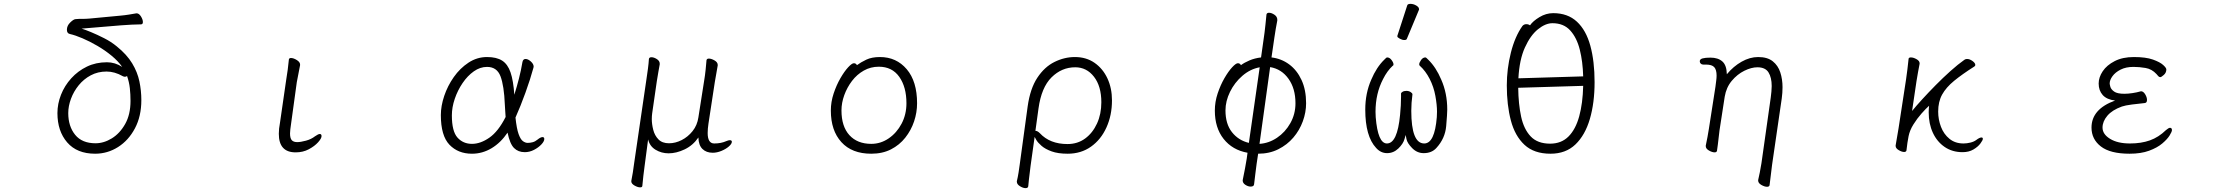

<svg xmlns="http://www.w3.org/2000/svg" viewBox="-20 -779 11540 993"><path d="M687 -710Q699 -710 709 -694Q719 -678 719 -665Q719 -653 709 -653Q690 -653 660.5 -651.5Q631 -650 606 -648L402 -631Q419 -626 450.5 -613Q482 -600 518.5 -581.5Q555 -563 584 -539Q636 -497 663.5 -451.5Q691 -406 701 -358Q711 -310 711 -261Q711 -178 678 -115.5Q645 -53 590.5 -18.5Q536 16 472 16Q378 16 327.5 -42.5Q277 -101 277 -194Q277 -242 295.5 -289Q314 -336 348.5 -374Q383 -412 429.5 -434.5Q476 -457 533 -457Q575 -457 612 -433Q591 -463 557 -491Q523 -519 483.5 -542Q444 -565 406.5 -581Q369 -597 342 -603Q326 -606 326 -625Q326 -646 343 -662.5Q360 -679 370 -680Q391 -682 406 -681.5Q421 -681 443 -683L602 -698Q625 -700 646.5 -703.5Q668 -707 685 -710ZM637 -386Q633 -382 626 -382Q621 -382 615 -385Q573 -409 531 -409Q486 -409 449.5 -389.5Q413 -370 387 -338Q361 -306 347 -268Q333 -230 333 -194Q333 -126 368.5 -82Q404 -38 474 -38Q517 -38 558.5 -63.5Q600 -89 627.5 -138Q655 -187 655 -257Q655 -291 651.5 -323Q648 -355 637 -386Z M1460 -365Q1464 -388 1468 -418Q1472 -448 1474 -471Q1475 -479 1485 -479Q1498 -479 1515 -468.5Q1532 -458 1532 -445V-442L1515 -354L1485 -136Q1483 -122 1481.5 -110Q1480 -98 1480 -89Q1480 -64 1489 -54Q1498 -44 1517 -44Q1535 -44 1562.5 -51.5Q1590 -59 1609 -74Q1626 -86 1634 -86Q1643 -86 1643 -75Q1643 -63 1625 -43Q1607 -23 1577 -7Q1547 9 1509 9Q1422 9 1422 -87Q1422 -113 1428 -144Z M2605 -93Q2570 -41 2522.5 -12.5Q2475 16 2421 16Q2349 16 2304.5 -30.5Q2260 -77 2260 -184Q2260 -231 2277.5 -283Q2295 -335 2327 -380.5Q2359 -426 2403 -455Q2447 -484 2499 -484Q2548 -484 2577 -465.5Q2606 -447 2620.5 -404.5Q2635 -362 2640 -289Q2653 -330 2664 -373Q2675 -416 2682 -458Q2685 -474 2698 -474Q2711 -474 2725.5 -461Q2740 -448 2740 -434Q2740 -433 2739.5 -432Q2739 -431 2739 -429Q2723 -370 2697.5 -299.5Q2672 -229 2646 -171Q2652 -114 2662 -86Q2672 -58 2684.5 -49Q2697 -40 2709 -40Q2722 -40 2735 -43.5Q2748 -47 2760 -57Q2776 -70 2786 -70Q2795 -70 2795 -60Q2795 -48 2780 -32Q2765 -16 2742 -4Q2719 8 2694 8Q2660 8 2638.5 -13.5Q2617 -35 2605 -93ZM2595 -174Q2594 -188 2593 -204Q2592 -220 2591 -237Q2587 -336 2568.5 -384.5Q2550 -433 2499 -433Q2463 -433 2430.5 -410Q2398 -387 2372.5 -349.5Q2347 -312 2332 -268Q2317 -224 2317 -182Q2317 -100 2346 -67.5Q2375 -35 2421 -35Q2465 -35 2511 -67Q2557 -99 2595 -174Z M3622 -363Q3626 -386 3629.5 -419Q3633 -452 3634 -468Q3636 -476 3646 -476Q3659 -476 3675.5 -466.5Q3692 -457 3692 -443V-441Q3690 -427 3685.5 -403.5Q3681 -380 3677 -355L3644 -139Q3642 -126 3641 -114Q3640 -102 3640 -91Q3640 -37 3674 -37Q3709 -37 3736 -49Q3748 -54 3754 -54Q3765 -54 3765 -46Q3765 -35 3749.5 -21.5Q3734 -8 3711 1.5Q3688 11 3666 11Q3633 11 3613 -8.5Q3593 -28 3592 -68Q3564 -27 3521 -6.5Q3478 14 3438 14Q3401 14 3370.5 -4.5Q3340 -23 3332 -58L3314 78Q3311 99 3307.5 129.5Q3304 160 3302 183Q3301 190 3291 190Q3278 190 3261.5 180.5Q3245 171 3245 159V157Q3249 137 3253 112.5Q3257 88 3259 70L3323 -367Q3327 -392 3331 -423Q3335 -454 3336 -473Q3337 -483 3349 -483Q3362 -483 3377 -473.5Q3392 -464 3392 -450V-446Q3390 -433 3385 -407Q3380 -381 3377 -359L3353 -193Q3352 -186 3351.5 -178.5Q3351 -171 3351 -163Q3351 -137 3358.5 -107.5Q3366 -78 3385.5 -58Q3405 -38 3440 -38Q3473 -38 3505.5 -54.5Q3538 -71 3562 -101Q3586 -131 3592 -172Z M4412 -442Q4432 -457 4460.5 -470.5Q4489 -484 4531 -484Q4616 -484 4669.5 -421Q4723 -358 4723 -245Q4723 -197 4707.5 -151Q4692 -105 4662 -67Q4632 -29 4588 -6.5Q4544 16 4486 16Q4386 16 4331.5 -44Q4277 -104 4277 -207Q4277 -252 4291.5 -295.5Q4306 -339 4326.5 -374.5Q4347 -410 4366.5 -431Q4386 -452 4396 -452Q4407 -452 4412 -442ZM4486 -35Q4535 -35 4576.5 -63.5Q4618 -92 4643 -139.5Q4668 -187 4668 -245Q4668 -329 4631 -381.5Q4594 -434 4525 -434Q4483 -434 4447.5 -414Q4412 -394 4386.5 -360.5Q4361 -327 4346.5 -287Q4332 -247 4332 -208Q4332 -125 4373 -80Q4414 -35 4486 -35Z M5239 158Q5244 138 5248 112.5Q5252 87 5254 71L5295 -229Q5308 -321 5345 -377Q5382 -433 5433.5 -458.5Q5485 -484 5539 -484Q5598 -484 5641 -454Q5684 -424 5707.5 -373.5Q5731 -323 5731 -260Q5731 -183 5702.5 -120Q5674 -57 5622.5 -20.5Q5571 16 5502 16Q5452 16 5419 4Q5386 -8 5367 -24.5Q5348 -41 5340 -54.5Q5332 -68 5331 -71L5310 79Q5309 88 5306.5 108Q5304 128 5301.5 149Q5299 170 5298 184Q5297 194 5284 194Q5271 194 5255 184Q5239 174 5239 161ZM5337 -102Q5346 -102 5358 -90Q5410 -34 5501 -34Q5553 -34 5592 -62.5Q5631 -91 5653.5 -140Q5676 -189 5676 -250Q5676 -333 5638 -382Q5600 -431 5541 -431Q5471 -431 5418.5 -379Q5366 -327 5351 -218L5335 -102Z M6479 69Q6476 90 6472.5 120Q6469 150 6466 174Q6465 186 6448 186Q6435 186 6421 177Q6407 168 6407 154Q6407 152 6407.5 150.5Q6408 149 6408 148Q6413 123 6419 92.5Q6425 62 6428 41L6432 11Q6354 -3 6308.5 -60.5Q6263 -118 6263 -207Q6263 -252 6277.5 -295.5Q6292 -339 6312.5 -374.5Q6333 -410 6352.5 -431Q6372 -452 6382 -452Q6393 -452 6398 -442Q6415 -455 6442 -466.5Q6469 -478 6502 -482L6520 -610Q6522 -627 6525 -654Q6528 -681 6530 -704Q6532 -713 6543 -713Q6556 -713 6571 -703Q6586 -693 6586 -677V-673Q6582 -654 6578 -629.5Q6574 -605 6571 -585L6556 -482Q6607 -476 6647.5 -446Q6688 -416 6711.5 -365Q6735 -314 6735 -245Q6735 -198 6718 -151.5Q6701 -105 6669 -67.5Q6637 -30 6591 -7Q6545 16 6487 16ZM6494 -35Q6542 -38 6584.5 -66.5Q6627 -95 6653.5 -142Q6680 -189 6680 -245Q6680 -321 6644 -371.5Q6608 -422 6549 -432ZM6495 -431Q6446 -422 6405.5 -387Q6365 -352 6341.5 -304Q6318 -256 6318 -208Q6318 -138 6351.5 -95.5Q6385 -53 6439 -40Z M7207 -594Q7258 -750 7258 -751Q7260 -759 7275 -759Q7290 -759 7304.5 -750.5Q7319 -742 7319 -732Q7319 -730 7319 -729L7256 -578Q7254 -572 7243 -572Q7232 -572 7219.5 -579Q7207 -586 7207 -590Q7207 -592 7207 -594ZM7343 13Q7309 13 7283.5 -13Q7258 -39 7254 -60L7250 -81L7244 -60Q7237 -35 7212 -11Q7187 13 7154 13Q7121 13 7097 -14Q7041 -74 7041 -212Q7041 -297 7072 -367Q7099 -431 7139 -470Q7150 -482 7154 -482Q7167 -482 7177 -468.5Q7187 -455 7187 -446Q7187 -441 7184 -439H7183Q7154 -412 7133 -370Q7094 -295 7094 -201Q7095 -173 7095 -173Q7106 -37 7153 -37Q7207 -37 7221 -185Q7226 -235 7226 -279V-296Q7226 -299 7233.5 -304Q7241 -309 7253.5 -309Q7266 -309 7275.5 -303Q7285 -297 7285 -291Q7279 -246 7279 -206Q7279 -37 7346 -37Q7400 -37 7411 -173L7412 -201Q7412 -237 7403.5 -283.5Q7395 -330 7374 -371Q7353 -412 7323 -439Q7320 -441 7320 -446Q7320 -455 7329.5 -468.5Q7339 -482 7352 -482Q7356 -482 7367 -470Q7407 -431 7434 -367Q7465 -297 7465 -212Q7465 -191 7459.5 -127Q7454 -63 7409 -14Q7385 13 7343 13Z M7893 -648Q7908 -670 7942 -690.5Q7976 -711 8013 -711Q8088 -711 8135.5 -667Q8183 -623 8205 -542.5Q8227 -462 8227 -354Q8227 -247 8202.5 -163.5Q8178 -80 8128 -32Q8078 16 7999 16Q7914 16 7864.5 -30Q7815 -76 7794 -156Q7773 -236 7773 -337Q7773 -423 7794 -506.5Q7815 -590 7854 -645Q7862 -654 7874 -654Q7885 -654 7893 -648ZM8168 -384Q8166 -460 8150.5 -522Q8135 -584 8101 -621.5Q8067 -659 8009 -659Q7973 -659 7934 -627.5Q7895 -596 7866.5 -533Q7838 -470 7833 -374ZM7832 -325Q7833 -241 7847 -176Q7861 -111 7896.5 -73.5Q7932 -36 7997 -36Q8055 -36 8092 -73Q8129 -110 8147.5 -177.5Q8166 -245 8168 -335Z M9073 152Q9077 135 9081.5 112.5Q9086 90 9090 65L9138 -274Q9140 -290 9141.5 -305Q9143 -320 9143 -334Q9143 -378 9126.5 -404.5Q9110 -431 9069 -431Q9038 -431 9001.5 -413Q8965 -395 8936.5 -361Q8908 -327 8900 -279L8873 -104Q8872 -95 8869.5 -74Q8867 -53 8864.5 -31.5Q8862 -10 8860 1Q8858 9 8848 9Q8835 9 8818.5 -0.5Q8802 -10 8802 -23V-26Q8806 -44 8811 -71Q8816 -98 8818 -112L8852 -330Q8854 -347 8856 -361.5Q8858 -376 8858 -388Q8858 -418 8846 -431.5Q8834 -445 8803 -445H8789Q8781 -445 8776 -450Q8771 -455 8771 -462Q8771 -473 8785.5 -477Q8800 -481 8826 -481Q8865 -481 8887.5 -461.5Q8910 -442 8911 -395Q8945 -436 8987.5 -460Q9030 -484 9073 -484Q9121 -484 9148.5 -462Q9176 -440 9187.5 -404.5Q9199 -369 9199 -328Q9199 -314 9198 -299Q9197 -284 9195 -270L9145 73L9132 179Q9130 187 9119 187Q9106 187 9089.5 177.5Q9073 168 9073 155Z M9784 -27 9799 -115 9838 -369Q9841 -389 9845 -421.5Q9849 -454 9851 -475Q9852 -482 9863 -482Q9876 -482 9892 -473Q9908 -464 9908 -452V-449Q9905 -435 9900 -407Q9895 -379 9892 -360L9869 -205Q9890 -231 9922 -266Q9954 -301 9991.5 -339Q10029 -377 10067.5 -411.5Q10106 -446 10140 -470Q10143 -472 10146 -473Q10149 -474 10153 -474Q10167 -474 10181.5 -463.5Q10196 -453 10196 -443Q10196 -438 10191 -435Q10128 -395 10086.5 -361Q10045 -327 10024.5 -290Q10004 -253 10004 -202Q10004 -161 10018.5 -123Q10033 -85 10062.5 -61Q10092 -37 10135 -37Q10152 -37 10170.5 -41.5Q10189 -46 10201 -55Q10218 -68 10228 -68Q10235 -68 10235 -61Q10235 -54 10222.5 -37Q10210 -20 10186.5 -6Q10163 8 10130 8Q10077 8 10037.5 -19Q9998 -46 9976.5 -92.5Q9955 -139 9955 -198Q9955 -206 9955.5 -215Q9956 -224 9957 -232Q9941 -218 9918 -192Q9895 -166 9876 -135.5Q9857 -105 9851 -75Q9848 -61 9845 -40.5Q9842 -20 9840 -1Q9838 7 9828 7Q9816 7 9800 -2.5Q9784 -12 9784 -24Z M10919 -259Q10876 -264 10855 -287.5Q10834 -311 10834 -347Q10834 -379 10855 -410.5Q10876 -442 10917 -463Q10958 -484 11016 -484Q11078 -484 11114.5 -471Q11151 -458 11167.5 -443Q11184 -428 11184 -420Q11184 -403 11171 -391.5Q11158 -380 11153 -380Q11147 -380 11142.5 -385Q11138 -390 11133 -396Q11109 -422 11076.5 -427.5Q11044 -433 11014 -433Q10975 -433 10947.5 -419Q10920 -405 10905.5 -385Q10891 -365 10891 -347Q10891 -343 10894.5 -330Q10898 -317 10914 -305.5Q10930 -294 10967 -294Q10986 -294 11009 -297.5Q11032 -301 11049 -306Q11050 -306 11051 -306.5Q11052 -307 11053 -307Q11065 -307 11074.5 -291.5Q11084 -276 11084 -262Q11084 -247 11072 -246Q11041 -243 11006 -238.5Q10971 -234 10954 -228Q10904 -210 10879 -180.5Q10854 -151 10854 -119Q10854 -85 10893 -61Q10932 -37 10996 -37Q11054 -37 11099 -53Q11144 -69 11182 -106Q11196 -118 11203 -118Q11213 -118 11213 -106Q11213 -98 11201 -78.5Q11189 -59 11163 -37Q11137 -15 11095 0.5Q11053 16 10994 16Q10894 16 10845.5 -21.5Q10797 -59 10797 -119Q10797 -215 10919 -259Z"/></svg>

Font: Moon Stars Kai T HW Light
Style: Regular
Weight: 300
Designer: GuiWonder
Version: Version 1.101